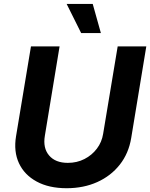

<svg xmlns="http://www.w3.org/2000/svg" viewBox="-20 -969 781 999"><path d="M326.7 10.3Q234.4 10.3 170.7 -24.4Q106.9 -59.1 78.6 -119.9Q50.3 -180.7 63.5 -260.3L141.1 -727.5H290L213.4 -262.7Q202.6 -198.7 235.4 -160.2Q268.1 -121.6 333 -121.6Q380.4 -121.6 419.4 -141.6Q458.5 -161.6 484.1 -195.6Q509.8 -229.5 516.6 -272.5L592.3 -727.5H741.2L662.6 -250.5Q649.4 -170.9 603.3 -112.3Q557.1 -53.7 486.1 -21.7Q415 10.3 326.7 10.3ZM402.3 -796.9 326.7 -948.7H462.4L504.9 -796.9Z"/></svg>

Font: Inter
Style: Bold Italic
Weight: 700
Italic angle: -9.39999°
Designer: Rasmus Andersson
Foundry: rsms
Version: Version 4.001;git-9221beed3